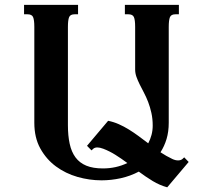

<svg xmlns="http://www.w3.org/2000/svg" viewBox="-20 -736 833 795"><path d="M693.8 -77.6Q706.1 -71.8 717.3 -71.8Q728.5 -71.8 735.4 -77.6L742.7 -84.5L761.2 -65.4L672.4 39.6Q641.6 31.2 612.5 13.7Q583.5 -3.9 554.7 -25.4Q519.5 -6.8 479.7 2Q439.9 10.7 400.4 10.7Q350.6 10.7 301 -3.4Q251.5 -17.6 211.7 -46.9Q171.9 -76.2 147 -121.1Q122.1 -166 122.1 -227.5V-624.5Q122.1 -653.8 116.9 -665.3Q111.8 -676.8 94.2 -676.8H79.6V-715.8H303.2V-676.8H288.6Q271 -676.8 266.1 -664.8Q261.2 -652.8 261.2 -624V-217.8Q261.2 -173.8 268.6 -140.4Q275.9 -106.9 292.7 -84.2Q309.6 -61.5 337.4 -50Q365.2 -38.6 406.2 -38.6Q460.9 -38.6 507.3 -61Q482.9 -79.1 458.5 -94.5Q434.1 -109.9 407.7 -120.1Q393.1 -125.5 383.3 -125.5Q372.6 -125.5 366.2 -120.1L358.9 -113.3L340.3 -132.3L427.7 -235.8Q450.2 -231.4 471.7 -221.9Q493.2 -212.4 513.7 -199.7Q534.2 -187 554 -172.4Q573.7 -157.7 593.8 -142.6Q602.5 -159.2 607.4 -177.5Q612.3 -195.8 612.3 -215.8Q612.3 -244.1 606.9 -268.3Q601.6 -292.5 593.5 -313.5Q585.4 -334.5 575.9 -352.5Q566.4 -370.6 558.3 -386.7Q550.3 -402.8 544.9 -418Q539.6 -433.1 539.6 -448.2V-624.5Q539.6 -653.8 534.4 -665.3Q529.3 -676.8 511.7 -676.8H497.1V-715.8H720.7V-676.8H706.1Q688.5 -676.8 683.6 -664.8Q678.7 -652.8 678.7 -624V-227.5Q678.7 -190.9 669.7 -160.6Q660.6 -130.4 644.5 -105.5Q668 -89.8 693.8 -77.6Z"/></svg>

Font: Arian AMU Serif
Style: Bold
Weight: 700
Designer: Ruben Hakobyan (Tarumian)
Foundry: Ruben Hakobyan (Tarumian)
Version: Version 1.002